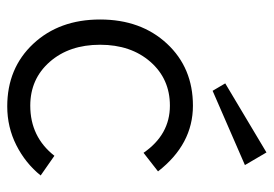

<svg xmlns="http://www.w3.org/2000/svg" viewBox="-130 -592 738 517"><g transform="rotate(90 238.5 -333.0)"><path d="M224 -537 204 -571 390 -682 424 -624ZM266 16Q163 16 97.5 -54Q32 -124 32 -234Q32 -344 97 -414Q162 -484 264 -484Q368 -484 441 -390L391 -351Q342 -422 264 -422Q192 -422 146 -369.5Q100 -317 100 -234Q100 -151 146 -98.5Q192 -46 264 -46Q348 -46 399 -111L452 -74Q419 -33 370.5 -8.5Q322 16 266 16Z"/></g></svg>

Font: Didact Gothic
Style: Regular
Weight: 400
Designer: Daniel Johnson
Foundry: Daniel Johnson
Version: Version 2.101;PS 002.101;hotconv 1.0.88;makeotf.lib2.5.64775